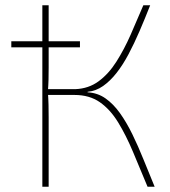

<svg xmlns="http://www.w3.org/2000/svg" viewBox="-20 -710 646 730"><path d="M23 -530V-553H284V-530ZM551 -690Q531 -639 510.5 -591.5Q490 -544 468.5 -503.5Q447 -463 423 -432.5Q399 -402 372 -383Q345 -364 313 -361V-359Q351 -357 381 -336Q411 -315 436 -280Q461 -245 483 -200Q505 -155 525.5 -104Q546 -53 568 0H541Q512 -70 485.5 -133Q459 -196 429 -245Q399 -294 359.5 -321.5Q320 -349 263 -349L266 -371Q317 -373 355 -401Q393 -429 422.5 -475.5Q452 -522 476.5 -577.5Q501 -633 525 -690ZM165 -690V-454Q165 -428 164.5 -407.5Q164 -387 162 -361Q164 -334 164.5 -311Q165 -288 165 -263V0H141V-690ZM295 -371V-349H150V-371Z"/></svg>

Font: Exo 2 Thin
Style: Regular
Weight: 250
Designer: Natanael Gama
Foundry: Natanael Gama
Version: Version 2.010